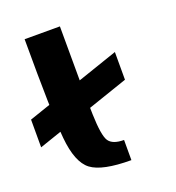

<svg xmlns="http://www.w3.org/2000/svg" viewBox="-154 -997 1026 1119"><g transform="rotate(-20 359.5 -437.5)"><path d="M343.8 -875Q343.8 -460.9 347.7 -328.1Q351.6 -195.3 375 -160.2Q398.4 -125 468.8 -125V0Q289.1 0 221.7 -50.8Q154.3 -101.6 139.6 -257.8Q125 -414.1 125 -875ZM0 -250V-421.9L593.8 -625V-453.1Z"/></g></svg>

Font: CraftyPE
Style: Regular
Weight: 400
Designer: Erek Butcher
Foundry: Haunted Coop
Version: Version 0.018;April 4, 2024;FontCreator 15.0.0.2962 64-bit